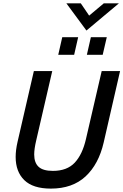

<svg xmlns="http://www.w3.org/2000/svg" viewBox="-20 -1113 735 1143"><path d="M73.2 -178.7Q73.2 -219.7 84.5 -268.6L181.6 -689.9H291L195.3 -275.9Q183.6 -226.1 183.6 -193.4Q183.6 -144.5 209.7 -120.1Q235.8 -95.7 294.9 -95.7Q378.9 -95.7 424.8 -144.5Q470.7 -193.4 491.7 -285.2L585.4 -689.9H694.8L597.2 -264.6Q567.4 -135.3 489.3 -62.7Q411.1 9.8 282.7 9.8Q176.3 9.8 124.8 -40.5Q73.2 -90.8 73.2 -178.7ZM326.7 -786.6 350.6 -891.6H445.3L421.4 -786.6ZM497.1 -786.6 521 -891.6H615.7L591.3 -786.6ZM494.6 -931.2 375 -1093.3H460.9L510.7 -1020L598.1 -1093.3H688Z"/></svg>

Font: Acari Sans SemiBold
Style: Italic
Weight: 600
Italic angle: -13°
Designer: Alfredo Marco Pradil and Stefan Peev
Foundry: Hanken Design Co.
Version: Version 1.045;January 11, 2019;FontCreator 11.5.0.2425 64-bi